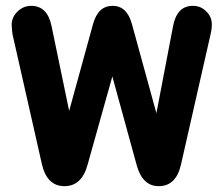

<svg xmlns="http://www.w3.org/2000/svg" viewBox="-20 -627 766 658"><path d="M217 -247 157 -536Q143 -607 87 -607Q60 -607 40 -587.5Q20 -568 20 -542Q20 -534 21 -525.5Q22 -517 23 -509L123 -67Q140 11 201 11Q260 11 280 -62L365 -365L449 -59Q469 11 524 11Q583 11 600 -62L702 -511Q704 -519 705 -527.5Q706 -536 706 -543Q706 -569 687 -588Q668 -607 641 -607Q586 -607 573 -537L516 -239L432 -545Q415 -607 366 -607Q316 -607 299 -545Z"/></svg>

Font: Beiruti ExtraBold
Style: Regular
Weight: 800
Designer: Arlette Boutros
Foundry: Boutros
Version: Version 1.41